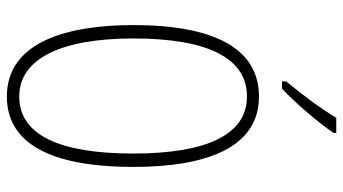

<svg xmlns="http://www.w3.org/2000/svg" viewBox="-240 -749 999 559"><g transform="rotate(90 259.5 -469.5)"><path d="M367 -941V-949H323C292 -898 260 -856 217 -803V-791H238C278 -828 335 -894 367 -941ZM466 -358C466 -569 411 -724 261 -724C126 -724 53 -602 53 -358C53 -170 100 10 261 10C420 10 466 -162 466 -358ZM92 -358C92 -569 146 -689 261 -689C372 -689 427 -572 427 -358C427 -141 372 -26 261 -26C152 -26 92 -146 92 -358Z"/></g></svg>

Font: Noto Sans Thai ExtCond ExtLt
Style: Regular
Weight: 200
Width: 2
Designer: Monotype Design Team
Foundry: Monotype Imaging Inc.
Version: Version 2.002